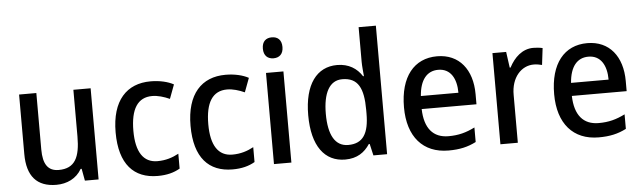

<svg xmlns="http://www.w3.org/2000/svg" viewBox="-48 -941 3780 1131"><g transform="rotate(-5 1842.0 -375.0)"><path d="M495 -539H393V-263C393 -141 363 -76 266 -76C203 -76 174 -118 174 -205V-539H72V-187C72 -56 130 10 245 10C307 10 364 -16 395 -71H401L414 0H495Z M844 10C898 10 940 -1 976 -22V-110C939 -90 899 -77 850 -77C767 -77 724 -142 724 -267C724 -396 766 -462 852 -462C885 -462 922 -451 955 -436L986 -519C953 -537 905 -549 850 -549C709 -549 619 -456 619 -267C619 -78 704 10 844 10Z M1287 10C1341 10 1383 -1 1419 -22V-110C1382 -90 1342 -77 1293 -77C1210 -77 1167 -142 1167 -267C1167 -396 1209 -462 1295 -462C1328 -462 1365 -451 1398 -436L1429 -519C1396 -537 1348 -549 1293 -549C1152 -549 1062 -456 1062 -267C1062 -78 1147 10 1287 10Z M1584 -745C1550 -745 1526 -726 1526 -683C1526 -641 1550 -621 1584 -621C1618 -621 1642 -641 1642 -683C1642 -726 1618 -745 1584 -745ZM1635 -539H1532V0H1635Z M1953 10C2024 10 2068 -22 2099 -69H2104L2120 0H2201V-760H2099V-555C2099 -530 2103 -494 2105 -470H2100C2070 -517 2022 -549 1953 -549C1833 -549 1758 -452 1758 -269C1758 -86 1832 10 1953 10ZM1978 -74C1901 -74 1862 -142 1862 -268C1862 -391 1900 -463 1976 -463C2070 -463 2101 -398 2101 -271V-250C2101 -132 2066 -74 1978 -74Z M2544 -549C2408 -549 2324 -447 2324 -266C2324 -92 2413 10 2564 10C2630 10 2678 -1 2727 -26V-112C2675 -86 2630 -74 2571 -74C2480 -74 2430 -133 2427 -247H2751V-307C2751 -452 2675 -549 2544 -549ZM2544 -469C2617 -469 2651 -408 2651 -324H2429C2436 -419 2477 -469 2544 -469Z M3113 -549C3048 -549 3000 -503 2970 -445H2965L2952 -539H2871V0H2974V-282C2973 -386 3034 -451 3107 -451C3123 -451 3142 -448 3156 -444L3168 -543C3151 -547 3130 -549 3113 -549Z M3432 -549C3296 -549 3212 -447 3212 -266C3212 -92 3301 10 3452 10C3518 10 3566 -1 3615 -26V-112C3563 -86 3518 -74 3459 -74C3368 -74 3318 -133 3315 -247H3639V-307C3639 -452 3563 -549 3432 -549ZM3432 -469C3505 -469 3539 -408 3539 -324H3317C3324 -419 3365 -469 3432 -469Z"/></g></svg>

Font: Noto Sans Devanagari UI SemiCondensed Medium
Style: Regular
Weight: 500
Width: 4
Designer: Jelle Bosma - Monotype Design Team
Foundry: Monotype Imaging Inc.
Version: Version 2.004